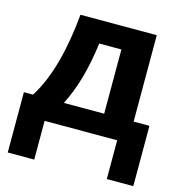

<svg xmlns="http://www.w3.org/2000/svg" viewBox="-109 -644 882 938"><g transform="rotate(15 332.0 -175.0)"><path d="M420 -109H216C264 -202 292 -310 308 -434H420ZM60 -109H14V196H148V0H515V196H649V-109H569V-546H183C167 -373 130 -218 60 -109Z"/></g></svg>

Font: Passageway
Style: Regular
Weight: 700
Foundry: Ascender Corporation
Version: Version 1.11